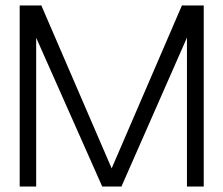

<svg xmlns="http://www.w3.org/2000/svg" viewBox="-20 -680 814 700"><path d="M51.8 0V-660L130.7 -660.2L387.1 -66.1L643.3 -660.2L722.8 -660V0H661.6V-542.8L422.8 0H352.7L111.9 -542.4V0Z"/></svg>

Font: Panamera Thin
Style: Regular
Weight: 100
Designer: Bastien Sozeau
Foundry: NBR — Bastien Sozeau
Version: Version 3.003;gftools[0.9.33]